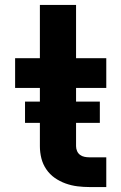

<svg xmlns="http://www.w3.org/2000/svg" viewBox="-20 -755 490 775"><path d="M341 0Q317 0 292.5 -3Q268 -6 244.5 -14.5Q221 -23 201 -37Q181 -51 167 -71.5Q153 -92 147 -116Q141 -140 141 -165V-400H41V-520H141V-735H287V-520H409V-400H287V-165Q287 -155 291 -145.5Q295 -136 303 -130Q311 -124 321 -122Q331 -120 341 -120H409V0ZM81 -259V-345H383V-259Z"/></svg>

Font: Iosevka Etoile Heavy
Style: Regular
Weight: 900
Designer: Belleve Invis
Foundry: Belleve Invis
Version: Version 22.1.2; ttfautohint (v1.8.4)